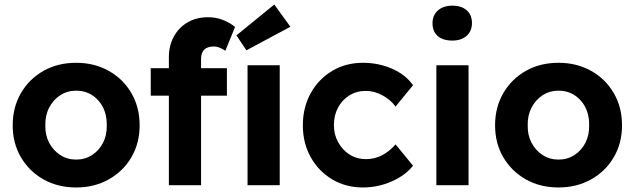

<svg xmlns="http://www.w3.org/2000/svg" viewBox="-20 -817 2800 847"><path d="M316 10Q235 10 172 -25.5Q109 -61 72.5 -123Q36 -185 36 -264Q36 -344 72.5 -406.5Q109 -469 172 -504.5Q235 -540 316 -540Q396 -540 459.5 -504.5Q523 -469 559.5 -406.5Q596 -344 596 -264Q596 -185 559.5 -123Q523 -61 459.5 -25.5Q396 10 316 10ZM316 -113Q355 -113 386 -133Q417 -153 434.5 -187Q452 -221 451 -264Q452 -331 413.5 -374Q375 -417 316 -417Q277 -417 246 -397Q215 -377 197 -342.5Q179 -308 180 -264Q179 -221 197 -187Q215 -153 246 -133Q277 -113 316 -113Z M725 0V-395H645V-516H725V-566Q725 -615 746.5 -655Q768 -695 807 -718Q846 -741 898 -741Q933 -741 963.5 -729Q994 -717 1017 -698L974 -593Q961 -602 948 -607Q935 -612 924 -612Q867 -612 867 -557V-516H981V-395H867V0Z M1072 0V-529H1214V0ZM1067 -595 1023 -661 1190 -797 1261 -699Z M1581 10Q1505 10 1445 -26Q1385 -62 1350.5 -124Q1316 -186 1316 -264Q1316 -343 1350.5 -405.5Q1385 -468 1445 -504Q1505 -540 1581 -540Q1651 -540 1710.5 -513.5Q1770 -487 1802 -441L1725 -347Q1704 -376 1668 -396Q1632 -416 1594 -416Q1553 -416 1521 -396Q1489 -376 1471 -342Q1453 -308 1453 -265Q1453 -223 1472 -189Q1491 -155 1522.5 -135Q1554 -115 1594 -115Q1633 -115 1665.5 -132Q1698 -149 1725 -180L1802 -86Q1768 -43 1707.5 -16.5Q1647 10 1581 10Z M1976 -638Q1934 -638 1911 -658Q1888 -678 1888 -715Q1888 -749 1911.5 -770.5Q1935 -792 1976 -792Q2016 -792 2039 -771.5Q2062 -751 2062 -715Q2062 -680 2038.5 -659Q2015 -638 1976 -638ZM1905 0V-529H2047V0Z M2444 10Q2363 10 2300 -25.5Q2237 -61 2200.5 -123Q2164 -185 2164 -264Q2164 -344 2200.5 -406.5Q2237 -469 2300 -504.5Q2363 -540 2444 -540Q2524 -540 2587.5 -504.5Q2651 -469 2687.5 -406.5Q2724 -344 2724 -264Q2724 -185 2687.5 -123Q2651 -61 2587.5 -25.5Q2524 10 2444 10ZM2444 -113Q2483 -113 2514 -133Q2545 -153 2562.5 -187Q2580 -221 2579 -264Q2580 -331 2541.5 -374Q2503 -417 2444 -417Q2405 -417 2374 -397Q2343 -377 2325 -342.5Q2307 -308 2308 -264Q2307 -221 2325 -187Q2343 -153 2374 -133Q2405 -113 2444 -113Z"/></svg>

Font: Readex Pro SemiBold
Style: Regular
Weight: 600
Designer: Bonnie Shaver-Troup, Thomas Jockin
Foundry: Lexend
Version: Version 1.204; ttfautohint (v1.8.4.7-5d5b)